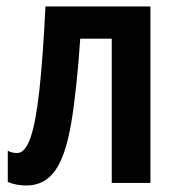

<svg xmlns="http://www.w3.org/2000/svg" viewBox="-20 -563 544 591"><path d="M443 0H324V-444H227Q216 -283 199 -183Q182 -83 149.5 -37.5Q117 8 61 8Q29 8 4 -3V-99Q16 -92 33 -92Q57 -92 73.5 -138Q90 -184 101 -283.5Q112 -383 120 -543H443Z"/></svg>

Font: Avrile Sans Condensed SemiBold
Style: Regular
Weight: 600
Width: 3
Designer: Monotype Design Team
Foundry: Monotype Imaging Inc.
Version: Version 2.001;September 10, 2019;FontCreator 11.5.0.2425 64-